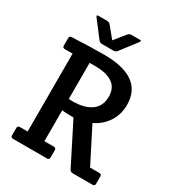

<svg xmlns="http://www.w3.org/2000/svg" viewBox="-202 -987 1020 1110"><g transform="rotate(30 308.0 -431.5)"><path d="M40 -15V-64Q40 -79 55 -79H107V-599H55Q40 -599 40 -614V-664Q40 -679 55 -679Q183 -685 268 -685Q528 -685 528 -499Q528 -434 495 -384.5Q462 -335 407 -309L524 -79H586Q601 -79 601 -64V-15Q601 0 586 0H454Q439 0 432 -13L296 -282H276Q244 -282 219 -285V-79H282Q297 -79 297 -64V-15Q297 0 282 0H55Q40 0 40 -15ZM219 -602V-361Q227 -360 242 -360Q323 -360 368 -392Q413 -424 413 -488Q413 -602 255 -602ZM348 -863H403Q412 -863 412 -859.5Q412 -856 409 -851L327 -744Q318 -732 303 -732H227Q212 -732 203 -744L121 -851Q118 -856 118 -859.5Q118 -863 127 -863H184Q200 -863 209 -851L267 -780L324 -851Q333 -863 348 -863Z"/></g></svg>

Font: Crete Round
Style: Regular
Weight: 400
Designer: Veronika Burian
Foundry: TypeTogether
Version: Version 1.001